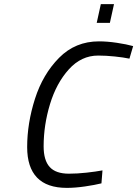

<svg xmlns="http://www.w3.org/2000/svg" viewBox="-20 -903 667 933"><path d="M112 -188Q112 -304 150 -423Q188 -542 267 -622Q346 -702 461 -702Q501 -702 548 -695Q595 -688 627 -679L609 -618Q581 -624 538 -628.5Q495 -633 457 -633Q375 -633 314.5 -566Q254 -499 223 -397Q192 -295 192 -192Q192 -124 221.5 -91.5Q251 -59 315 -59Q355 -59 400.5 -64Q446 -69 478 -75L473 -12Q441 -4 393 3Q345 10 305 10Q208 10 160 -40Q112 -90 112 -188ZM470 -883H534L514 -792H450Z"/></svg>

Font: Cairo
Style: Italic
Weight: 400
Italic angle: -13°
Designer: Mohamed Gaber, Accademia di Belle Arti di Urbino and others
Foundry: Kief Type Foundry, Accademia di Belle Arti di Urbino and others
Version: Version 3.011